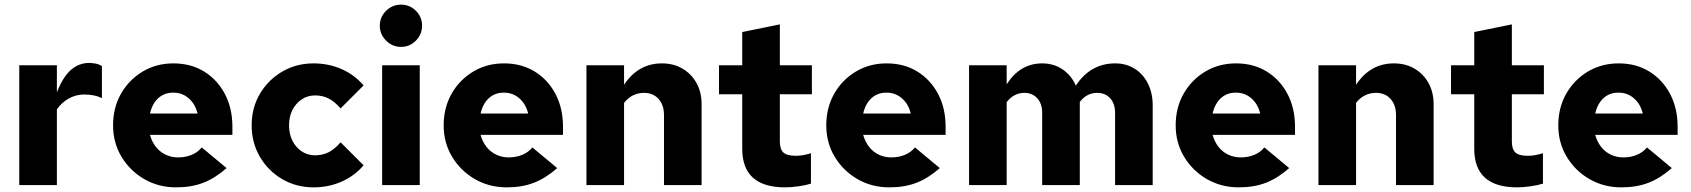

<svg xmlns="http://www.w3.org/2000/svg" viewBox="-20 -797 7284 827"><path d="M63 0V-516H225V-399Q250 -464 284.5 -495Q319 -526 365 -526Q382 -525 393 -523Q404 -521 419 -513V-374Q404 -382 384 -386Q364 -390 343 -390Q307 -390 276 -372.5Q245 -355 225 -326V0Z M739 10Q663 10 601.5 -25.5Q540 -61 503.5 -121.5Q467 -182 467 -257Q467 -333 501 -393Q535 -453 594 -488.5Q653 -524 727 -524Q802 -524 859 -489Q916 -454 948.5 -392.5Q981 -331 981 -251V-216H626Q634 -187 651 -165Q668 -143 693 -131Q718 -119 747 -119Q779 -119 805.5 -130Q832 -141 849 -162L956 -73Q906 -29 855 -9.5Q804 10 739 10ZM626 -308H831Q821 -349 793 -373.5Q765 -398 726 -398Q688 -398 662 -374.5Q636 -351 626 -308Z M1331 10Q1256 10 1195.5 -25.5Q1135 -61 1099.5 -121.5Q1064 -182 1064 -257Q1064 -333 1099.5 -393Q1135 -453 1195.5 -488.5Q1256 -524 1331 -524Q1395 -524 1451 -499.5Q1507 -475 1546 -429L1447 -330Q1422 -359 1396 -372.5Q1370 -386 1337 -386Q1305 -386 1279.5 -369Q1254 -352 1239.5 -323Q1225 -294 1225 -257Q1225 -220 1239.5 -191Q1254 -162 1279.5 -145Q1305 -128 1337 -128Q1370 -128 1396 -141.5Q1422 -155 1447 -184L1546 -85Q1507 -39 1451 -14.5Q1395 10 1331 10Z M1626 0V-516H1788V0ZM1707 -595Q1670 -595 1643 -622.1Q1616 -649.2 1616 -686Q1616 -724 1643 -750.5Q1670 -777 1707.5 -777Q1745 -777 1771.5 -750.5Q1798 -724 1798 -686.5Q1798 -649 1771.4 -622Q1744.8 -595 1707 -595Z M2163 10Q2087 10 2025.5 -25.5Q1964 -61 1927.5 -121.5Q1891 -182 1891 -257Q1891 -333 1925 -393Q1959 -453 2018 -488.5Q2077 -524 2151 -524Q2226 -524 2283 -489Q2340 -454 2372.5 -392.5Q2405 -331 2405 -251V-216H2050Q2058 -187 2075 -165Q2092 -143 2117 -131Q2142 -119 2171 -119Q2203 -119 2229.5 -130Q2256 -141 2273 -162L2380 -73Q2330 -29 2279 -9.5Q2228 10 2163 10ZM2050 -308H2255Q2245 -349 2217 -373.5Q2189 -398 2150 -398Q2112 -398 2086 -374.5Q2060 -351 2050 -308Z M2506 0V-516H2668V-432Q2729 -524 2831 -524Q2881 -524 2919.5 -501.5Q2958 -479 2980 -439.5Q3002 -400 3002 -348V0H2840V-301Q2840 -345 2816.5 -371Q2793 -397 2754 -397Q2702 -397 2668 -354V0Z M3362 10Q3177 10 3177 -156V-391H3077V-516H3177V-659L3339 -692V-516H3477V-391H3339V-188Q3339 -154 3354.5 -140Q3370 -126 3407 -126Q3421 -126 3435 -128Q3449 -130 3473 -137V-6Q3451 1 3419 5.5Q3387 10 3362 10Z M3811 10Q3735 10 3673.5 -25.5Q3612 -61 3575.5 -121.5Q3539 -182 3539 -257Q3539 -333 3573 -393Q3607 -453 3666 -488.5Q3725 -524 3799 -524Q3874 -524 3931 -489Q3988 -454 4020.5 -392.5Q4053 -331 4053 -251V-216H3698Q3706 -187 3723 -165Q3740 -143 3765 -131Q3790 -119 3819 -119Q3851 -119 3877.5 -130Q3904 -141 3921 -162L4028 -73Q3978 -29 3927 -9.5Q3876 10 3811 10ZM3698 -308H3903Q3893 -349 3865 -373.5Q3837 -398 3798 -398Q3760 -398 3734 -374.5Q3708 -351 3698 -308Z M4154 0V-516H4316V-434Q4374 -524 4469 -524Q4519 -524 4557 -498Q4595 -472 4614 -428Q4644 -475 4687 -499.5Q4730 -524 4783 -524Q4831 -524 4867.5 -501Q4904 -478 4924.5 -437Q4945 -396 4945 -343V0H4783V-311Q4783 -350 4762 -373.5Q4741 -397 4706 -397Q4661 -397 4631 -358Q4631 -354 4631 -350.5Q4631 -347 4631 -343V0H4469V-311Q4469 -350 4448 -373.5Q4427 -397 4392 -397Q4347 -397 4316 -357V0Z M5316 10Q5240 10 5178.5 -25.5Q5117 -61 5080.5 -121.5Q5044 -182 5044 -257Q5044 -333 5078 -393Q5112 -453 5171 -488.5Q5230 -524 5304 -524Q5379 -524 5436 -489Q5493 -454 5525.5 -392.5Q5558 -331 5558 -251V-216H5203Q5211 -187 5228 -165Q5245 -143 5270 -131Q5295 -119 5324 -119Q5356 -119 5382.5 -130Q5409 -141 5426 -162L5533 -73Q5483 -29 5432 -9.5Q5381 10 5316 10ZM5203 -308H5408Q5398 -349 5370 -373.5Q5342 -398 5303 -398Q5265 -398 5239 -374.5Q5213 -351 5203 -308Z M5659 0V-516H5821V-432Q5882 -524 5984 -524Q6034 -524 6072.5 -501.5Q6111 -479 6133 -439.5Q6155 -400 6155 -348V0H5993V-301Q5993 -345 5969.5 -371Q5946 -397 5907 -397Q5855 -397 5821 -354V0Z M6515 10Q6330 10 6330 -156V-391H6230V-516H6330V-659L6492 -692V-516H6630V-391H6492V-188Q6492 -154 6507.5 -140Q6523 -126 6560 -126Q6574 -126 6588 -128Q6602 -130 6626 -137V-6Q6604 1 6572 5.5Q6540 10 6515 10Z M6964 10Q6888 10 6826.5 -25.5Q6765 -61 6728.5 -121.5Q6692 -182 6692 -257Q6692 -333 6726 -393Q6760 -453 6819 -488.5Q6878 -524 6952 -524Q7027 -524 7084 -489Q7141 -454 7173.5 -392.5Q7206 -331 7206 -251V-216H6851Q6859 -187 6876 -165Q6893 -143 6918 -131Q6943 -119 6972 -119Q7004 -119 7030.5 -130Q7057 -141 7074 -162L7181 -73Q7131 -29 7080 -9.5Q7029 10 6964 10ZM6851 -308H7056Q7046 -349 7018 -373.5Q6990 -398 6951 -398Q6913 -398 6887 -374.5Q6861 -351 6851 -308Z"/></svg>

Font: Red Hat Text VF
Style: Regular
Weight: 400
Designer: Pentagram, MCKL
Foundry: Pentagram, MCKL
Version: Version 1.023